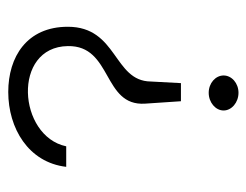

<svg xmlns="http://www.w3.org/2000/svg" viewBox="-88 -528 612 477"><g transform="rotate(90 218.5 -290.0)"><path d="M47 -152C47 -50 122 -4 209 -4C299 -4 384 -54 395 -148H344C319 -28 97 -13 95 -152C93 -263 245 -238 238 -344L232 -433H187L183 -358C182 -265 47 -276 47 -152ZM168 -539C168 -519 187 -502 211 -502C235 -502 255 -519 255 -539C255 -559 235 -576 211 -576C187 -576 168 -559 168 -539Z"/></g></svg>

Font: Charger Sport
Style: HLExt
Weight: 100
Designer: Jasper
Foundry: Cannot Into Space Fonts
Version: Version 1.1